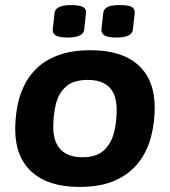

<svg xmlns="http://www.w3.org/2000/svg" viewBox="-20 -729 670 757"><path d="M293 8Q171 8 105.5 -51Q40 -110 40 -219Q40 -259 47 -302Q54 -345 72.5 -386Q91 -427 124.5 -459.5Q158 -492 210.5 -511.5Q263 -531 338 -531Q460 -531 525 -472.5Q590 -414 590 -304Q590 -247 576 -191.5Q562 -136 528.5 -91Q495 -46 437.5 -19Q380 8 293 8ZM305 -109Q360 -109 389 -135.5Q418 -162 429 -204.5Q440 -247 440 -296Q440 -414 326 -414Q270 -414 240.5 -388Q211 -362 200.5 -319.5Q190 -277 190 -228Q190 -169 219.5 -139Q249 -109 305 -109ZM439 -581Q406 -581 392.5 -589Q379 -597 380 -613L387 -677Q389 -694 404 -701.5Q419 -709 452 -709Q486 -709 499.5 -701.5Q513 -694 511 -677L504 -613Q501 -581 439 -581ZM247 -581Q214 -581 200.5 -589Q187 -597 188 -613L195 -677Q198 -709 260 -709Q293 -709 307 -701.5Q321 -694 319 -677L312 -613Q309 -581 247 -581Z"/></svg>

Font: Asap Semi Expanded Semi Expanded Regular
Style: Bold Italic
Weight: 700
Width: 6
Italic angle: -6°
Designer: Pablo Cosgaya
Foundry: Omnibus-Type
Version: Version 3.001; ttfautohint (v1.8.4.7-5d5b)